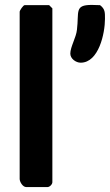

<svg xmlns="http://www.w3.org/2000/svg" viewBox="-20 -761 447 781"><path d="M180 -740H80C75 -740 60 -719 60 -713V-33C60 -22 72 0 87 0H173C182 0 193 -11 193 -20V-727ZM266 -543C266 -522 289 -506 308 -506C382 -506 407 -626 407 -684C407 -710 408 -724 387 -740C382 -740 358 -741 353 -741C282 -741 302 -713 293 -640C290 -609 266 -570 266 -543Z"/></svg>

Font: Asimov Print
Style: C
Weight: 500
Designer: Google
Version: Version 2.000980: 2014